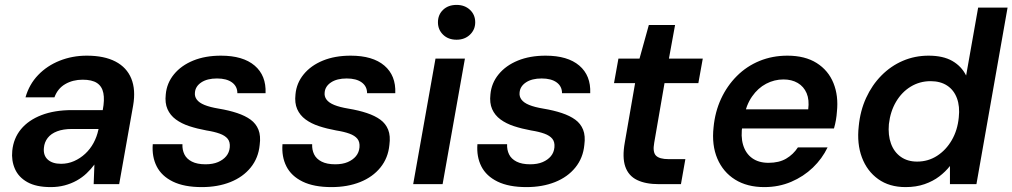

<svg xmlns="http://www.w3.org/2000/svg" viewBox="-20 -751 4129 783"><path d="M187 12Q128 12 92 -8Q56 -28 41 -62Q26 -96 30 -136Q35 -187 65.5 -224Q96 -261 149 -281.5Q202 -302 274 -302H399Q407 -344 401.5 -371.5Q396 -399 375.5 -412.5Q355 -426 317 -426Q277 -426 246 -408Q215 -390 202 -354H84Q99 -407 135.5 -445Q172 -483 223.5 -503.5Q275 -524 334 -524Q405 -524 451 -500Q497 -476 515.5 -430.5Q534 -385 523 -321L466 0H362L365 -80Q351 -61 333 -44Q315 -27 292.5 -14.5Q270 -2 243.5 5Q217 12 187 12ZM229 -83Q257 -83 282 -94Q307 -105 327.5 -124Q348 -143 361.5 -168Q375 -193 381 -221L382 -225H273Q238 -225 213 -215.5Q188 -206 174.5 -188.5Q161 -171 159 -148Q156 -117 175 -100Q194 -83 229 -83Z M803 12Q731 12 685 -10.5Q639 -33 619 -72.5Q599 -112 603 -163H724Q723 -140 732 -121.5Q741 -103 762.5 -92Q784 -81 818 -81Q848 -81 869 -90Q890 -99 902.5 -114Q915 -129 917 -150Q919 -172 908.5 -185Q898 -198 876 -206Q854 -214 822 -219Q784 -226 752 -236.5Q720 -247 697 -264Q674 -281 663 -306Q652 -331 656 -366Q660 -412 689.5 -448Q719 -484 768 -504Q817 -524 881 -524Q971 -524 1018.5 -483.5Q1066 -443 1063 -371H948Q948 -399 926 -415Q904 -431 865 -431Q825 -431 801 -415Q777 -399 775 -374Q773 -358 782.5 -345Q792 -332 814 -323Q836 -314 872 -308Q914 -301 947 -290Q980 -279 1002 -263Q1024 -247 1034 -222Q1044 -197 1039 -160Q1034 -107 1002.5 -68Q971 -29 919.5 -8.5Q868 12 803 12Z M1332 12Q1260 12 1214 -10.5Q1168 -33 1148 -72.5Q1128 -112 1132 -163H1253Q1252 -140 1261 -121.5Q1270 -103 1291.5 -92Q1313 -81 1347 -81Q1377 -81 1398 -90Q1419 -99 1431.5 -114Q1444 -129 1446 -150Q1448 -172 1437.5 -185Q1427 -198 1405 -206Q1383 -214 1351 -219Q1313 -226 1281 -236.5Q1249 -247 1226 -264Q1203 -281 1192 -306Q1181 -331 1185 -366Q1189 -412 1218.5 -448Q1248 -484 1297 -504Q1346 -524 1410 -524Q1500 -524 1547.5 -483.5Q1595 -443 1592 -371H1477Q1477 -399 1455 -415Q1433 -431 1394 -431Q1354 -431 1330 -415Q1306 -399 1304 -374Q1302 -358 1311.5 -345Q1321 -332 1343 -323Q1365 -314 1401 -308Q1443 -301 1476 -290Q1509 -279 1531 -263Q1553 -247 1563 -222Q1573 -197 1568 -160Q1563 -107 1531.5 -68Q1500 -29 1448.5 -8.5Q1397 12 1332 12Z M1665 0 1756 -512H1876L1785 0ZM1842 -589Q1808 -589 1787 -609.5Q1766 -630 1766 -660Q1766 -691 1787 -711Q1808 -731 1842 -731Q1875 -731 1896.5 -711Q1918 -691 1918 -660Q1918 -630 1896.5 -609.5Q1875 -589 1842 -589Z M2127 12Q2055 12 2009 -10.5Q1963 -33 1943 -72.5Q1923 -112 1927 -163H2048Q2047 -140 2056 -121.5Q2065 -103 2086.5 -92Q2108 -81 2142 -81Q2172 -81 2193 -90Q2214 -99 2226.5 -114Q2239 -129 2241 -150Q2243 -172 2232.5 -185Q2222 -198 2200 -206Q2178 -214 2146 -219Q2108 -226 2076 -236.5Q2044 -247 2021 -264Q1998 -281 1987 -306Q1976 -331 1980 -366Q1984 -412 2013.5 -448Q2043 -484 2092 -504Q2141 -524 2205 -524Q2295 -524 2342.5 -483.5Q2390 -443 2387 -371H2272Q2272 -399 2250 -415Q2228 -431 2189 -431Q2149 -431 2125 -415Q2101 -399 2099 -374Q2097 -358 2106.5 -345Q2116 -332 2138 -323Q2160 -314 2196 -308Q2238 -301 2271 -290Q2304 -279 2326 -263Q2348 -247 2358 -222Q2368 -197 2363 -160Q2358 -107 2326.5 -68Q2295 -29 2243.5 -8.5Q2192 12 2127 12Z M2667 0Q2613 0 2578 -17Q2543 -34 2530 -71.5Q2517 -109 2528 -170L2570 -412H2484L2502 -512H2588L2626 -649H2733L2708 -512H2846L2828 -412H2690L2648 -169Q2641 -131 2655 -116.5Q2669 -102 2707 -102H2775L2757 0Z M3097 12Q3027 12 2978 -18.5Q2929 -49 2905.5 -104Q2882 -159 2890 -232Q2896 -295 2920.5 -348Q2945 -401 2985 -441Q3025 -481 3077.5 -502.5Q3130 -524 3191 -524Q3263 -524 3310.5 -494Q3358 -464 3379 -412Q3400 -360 3393 -295Q3392 -279 3389 -261.5Q3386 -244 3381 -227H2974L2988 -305H3276Q3281 -344 3269.5 -371Q3258 -398 3233.5 -412.5Q3209 -427 3175 -427Q3138 -427 3104.5 -409.5Q3071 -392 3047 -357.5Q3023 -323 3013 -271L3008 -242Q3000 -195 3010.5 -160Q3021 -125 3047.5 -106Q3074 -87 3114 -87Q3157 -87 3186 -104Q3215 -121 3234 -150H3355Q3333 -104 3295 -67.5Q3257 -31 3206.5 -9.5Q3156 12 3097 12Z M3673 12Q3607 12 3561.5 -20.5Q3516 -53 3495 -109Q3474 -165 3482 -236Q3488 -299 3512 -351.5Q3536 -404 3574.5 -443Q3613 -482 3662 -503Q3711 -524 3767 -524Q3826 -524 3863.5 -502.5Q3901 -481 3920 -443L3969 -720H4089L3962 0H3854V-74Q3836 -51 3810.5 -31.5Q3785 -12 3750.5 0Q3716 12 3673 12ZM3720 -92Q3765 -92 3801.5 -115.5Q3838 -139 3861.5 -179.5Q3885 -220 3890 -272Q3895 -317 3882.5 -350.5Q3870 -384 3842.5 -402Q3815 -420 3775 -420Q3731 -420 3694.5 -398Q3658 -376 3634.5 -336.5Q3611 -297 3605 -245Q3601 -200 3613.5 -165.5Q3626 -131 3653.5 -111.5Q3681 -92 3720 -92Z"/></svg>

Font: DM Sans 12pt SemiBold
Style: Italic
Weight: 600
Italic angle: -10°
Version: Version 4.004;gftools[0.9.30]